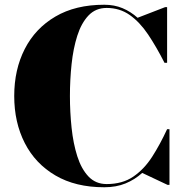

<svg xmlns="http://www.w3.org/2000/svg" viewBox="-20 -780 774 810"><path d="M695 -235V0H687L580 -50.5Q548.5 -22 509.2 -6Q470 10 420 10Q298.5 10 213.8 -39.8Q129 -89.5 84.5 -176.5Q40 -263.5 40 -375Q40 -486.5 84.5 -573.5Q129 -660.5 213.8 -710.2Q298.5 -760 420 -760Q462.5 -760 497 -745.5Q531.5 -731 560.5 -705L677 -750H685V-515H674Q640 -582 604.8 -634.5Q569.5 -687 527.2 -716.8Q485 -746.5 430 -746.5Q383.5 -746.5 353.2 -714.5Q323 -682.5 306 -629Q289 -575.5 282 -509.5Q275 -443.5 275 -375Q275 -307 282 -240.8Q289 -174.5 306 -121Q323 -67.5 353.2 -35.5Q383.5 -3.5 430 -3.5Q496.5 -3.5 542.2 -34.8Q588 -66 621.8 -118.5Q655.5 -171 685 -235Z"/></svg>

Font: Bodoni* 24pt Fatface
Style: Regular
Weight: 900
Version: Version 2.3